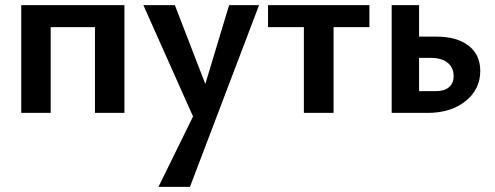

<svg xmlns="http://www.w3.org/2000/svg" viewBox="-20 -441 1935 750"><path d="M466 -421V0H351V-335H178V0H63V-421Z M875 -421H992L722 289H599L734 14L540 -421H663L782 -113Z M1423 -421V-335H1283V0H1167V-335H1027V-421Z M1683 -298Q1765 -298 1810.5 -262.5Q1856 -227 1856 -164Q1856 -92 1798.5 -46Q1741 0 1650 0H1510V-421H1617V-298ZM1684 -85Q1716 -85 1734 -100.5Q1752 -116 1752 -143Q1752 -177 1728.5 -196Q1705 -215 1662 -215H1617V-85Z"/></svg>

Font: EauTest
Style: Bold
Weight: 700
Designer: Christian Thalmann (Catharsis Fonts)
Version: Version 0.001;PS 000.001;hotconv 1.0.88;makeotf.lib2.5.64775